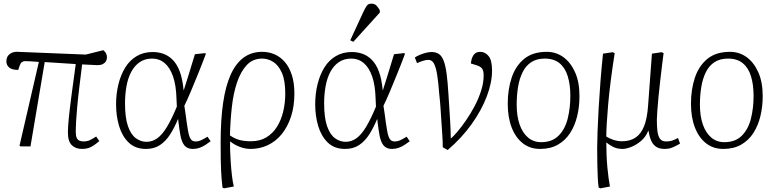

<svg xmlns="http://www.w3.org/2000/svg" viewBox="-20 -802 4253 1052"><path d="M429 14Q394 14 373 -7Q352 -28 352 -77Q352 -104 357 -155Q362 -206 372 -281Q382 -356 395 -451Q354 -454 310 -456.5Q266 -459 225 -462L147 0H92L87 -4L193 -463Q165 -465 146.5 -466Q128 -467 118 -467Q108 -467 100.5 -462Q93 -457 88 -443L80 -419Q63 -419 51 -422Q39 -425 31 -431.5Q23 -438 19 -446.5Q15 -455 15 -465Q15 -485 24 -496.5Q33 -508 47 -513.5Q61 -519 77 -518L450 -503L546 -527Q557 -518 561.5 -509Q566 -500 566 -486Q566 -476 560.5 -466.5Q555 -457 543.5 -451Q532 -445 515 -445Q505 -445 483 -446.5Q461 -448 430 -449Q421 -377 414 -319Q407 -261 403 -216Q399 -171 397 -137.5Q395 -104 395 -83Q395 -59 400 -47.5Q405 -36 414.5 -31.5Q424 -27 438 -27Q454 -27 467.5 -32Q481 -37 507 -54L524 -29Q509 -16 494.5 -6Q480 4 465 9Q450 14 429 14Z M780 14Q721 14 685 -21Q649 -56 632.5 -111.5Q616 -167 616 -230Q616 -289 629 -341Q642 -393 666.5 -432.5Q691 -472 729 -494.5Q767 -517 817 -517Q847 -517 874.5 -507.5Q902 -498 925.5 -475Q949 -452 964.5 -411.5Q980 -371 986 -308H987Q1001 -351 1011.5 -385.5Q1022 -420 1031 -449.5Q1040 -479 1048 -505L1104 -511L1108 -507Q1088 -453 1067 -401.5Q1046 -350 1027 -304.5Q1008 -259 990 -222L996 -183Q1004 -121 1010 -87Q1016 -53 1025 -40Q1034 -27 1051 -27Q1067 -27 1081.5 -33.5Q1096 -40 1117 -53L1134 -28Q1121 -18 1105.5 -8Q1090 2 1073 8Q1056 14 1037 14Q1007 14 991.5 -4Q976 -22 969 -58Q962 -94 956 -149H955Q936 -103 912.5 -66Q889 -29 857 -7.5Q825 14 780 14ZM783 -25Q815 -25 842 -44.5Q869 -64 895 -107Q921 -150 949 -218L947 -261Q945 -335 928 -383.5Q911 -432 882 -456.5Q853 -481 814 -481Q774 -481 745.5 -461.5Q717 -442 699 -408Q681 -374 673 -329.5Q665 -285 665 -236Q665 -157 681 -111Q697 -65 724 -45Q751 -25 783 -25Z M1207 230 1199 225Q1196 201 1194.5 180.5Q1193 160 1191.5 134Q1190 108 1189.5 70.5Q1189 33 1189 -24Q1189 -146 1202.5 -238.5Q1216 -331 1244 -393Q1272 -455 1315 -486.5Q1358 -518 1417 -518Q1453 -518 1485 -504Q1517 -490 1541 -462Q1565 -434 1579 -391Q1593 -348 1593 -290Q1593 -219 1574.5 -163Q1556 -107 1524 -67.5Q1492 -28 1448 -7Q1404 14 1353 14Q1322 14 1292 2Q1262 -10 1243 -26H1241Q1240 -6 1241 25Q1242 56 1244.5 91.5Q1247 127 1251 161Q1255 195 1261 220ZM1355 -28Q1404 -28 1439.5 -49.5Q1475 -71 1498 -108Q1521 -145 1532 -192Q1543 -239 1543 -289Q1543 -361 1524.5 -403Q1506 -445 1477 -463Q1448 -481 1417 -481Q1366 -481 1333 -446.5Q1300 -412 1279.5 -352.5Q1259 -293 1250.5 -217Q1242 -141 1240 -60Q1266 -42 1292.5 -35Q1319 -28 1355 -28Z M1871 14Q1812 14 1776 -21Q1740 -56 1723.5 -111.5Q1707 -167 1707 -230Q1707 -289 1720 -341Q1733 -393 1757.5 -432.5Q1782 -472 1820 -494.5Q1858 -517 1908 -517Q1938 -517 1965.5 -507.5Q1993 -498 2016.5 -475Q2040 -452 2055.5 -411.5Q2071 -371 2077 -308H2078Q2092 -351 2102.5 -385.5Q2113 -420 2122 -449.5Q2131 -479 2139 -505L2195 -511L2199 -507Q2179 -453 2158 -401.5Q2137 -350 2118 -304.5Q2099 -259 2081 -222L2087 -183Q2095 -121 2101 -87Q2107 -53 2116 -40Q2125 -27 2142 -27Q2158 -27 2172.5 -33.5Q2187 -40 2208 -53L2225 -28Q2212 -18 2196.5 -8Q2181 2 2164 8Q2147 14 2128 14Q2098 14 2082.5 -4Q2067 -22 2060 -58Q2053 -94 2047 -149H2046Q2027 -103 2003.5 -66Q1980 -29 1948 -7.5Q1916 14 1871 14ZM1874 -25Q1906 -25 1933 -44.5Q1960 -64 1986 -107Q2012 -150 2040 -218L2038 -261Q2036 -335 2019 -383.5Q2002 -432 1973 -456.5Q1944 -481 1905 -481Q1865 -481 1836.5 -461.5Q1808 -442 1790 -408Q1772 -374 1764 -329.5Q1756 -285 1756 -236Q1756 -157 1772 -111Q1788 -65 1815 -45Q1842 -25 1874 -25ZM1916 -573 1899 -581 1972 -739Q1982 -760 1990 -771Q1998 -782 2015 -782Q2032 -782 2042 -772Q2052 -762 2061 -746V-733Z M2433 20 2406 5Q2406 -27 2403.5 -62.5Q2401 -98 2398.5 -136.5Q2396 -175 2393.5 -212.5Q2391 -250 2387 -283Q2382 -352 2375 -394Q2368 -436 2357 -455Q2346 -474 2327 -474Q2315 -474 2298.5 -469Q2282 -464 2265 -456L2253 -487Q2263 -494 2278 -500.5Q2293 -507 2311 -512Q2329 -517 2344 -517Q2369 -517 2385 -506Q2401 -495 2411 -469Q2421 -443 2427 -398.5Q2433 -354 2437 -287Q2439 -255 2441.5 -218Q2444 -181 2446.5 -137.5Q2449 -94 2450 -43Q2464 -54 2486 -80Q2508 -106 2533 -142Q2558 -178 2580 -219.5Q2602 -261 2616 -304.5Q2630 -348 2630 -389Q2630 -416 2620.5 -427.5Q2611 -439 2587 -446L2560 -454Q2563 -485 2575.5 -501.5Q2588 -518 2611 -518Q2638 -518 2657 -495Q2676 -472 2676 -415Q2676 -350 2647.5 -274.5Q2619 -199 2565 -123Q2511 -47 2433 20Z M2939 14Q2884 14 2844.5 -17Q2805 -48 2783.5 -103.5Q2762 -159 2762 -234Q2762 -312 2783.5 -376.5Q2805 -441 2852 -479.5Q2899 -518 2976 -518Q3026 -518 3066 -489.5Q3106 -461 3130.5 -407Q3155 -353 3155 -275Q3155 -218 3142.5 -166Q3130 -114 3104 -73.5Q3078 -33 3037 -9.5Q2996 14 2939 14ZM2945 -23Q3005 -23 3040.5 -58.5Q3076 -94 3090.5 -152Q3105 -210 3105 -277Q3105 -337 3091 -383.5Q3077 -430 3046 -455.5Q3015 -481 2965 -481Q2921 -481 2891 -461.5Q2861 -442 2843.5 -406.5Q2826 -371 2818.5 -325.5Q2811 -280 2811 -228Q2811 -166 2827 -120Q2843 -74 2873 -48.5Q2903 -23 2945 -23Z M3269 230 3260 225Q3257 205 3255.5 175.5Q3254 146 3253 105.5Q3252 65 3252 10Q3252 -23 3254 -79.5Q3256 -136 3260 -207Q3264 -278 3270 -355.5Q3276 -433 3284 -508L3337 -516L3348 -511Q3335 -428 3326 -357Q3317 -286 3312 -227.5Q3307 -169 3304.5 -125.5Q3302 -82 3302 -54Q3315 -45 3339 -36.5Q3363 -28 3388 -28Q3432 -28 3462 -48Q3492 -68 3509 -110.5Q3526 -153 3531 -223L3552 -508L3605 -516L3616 -511Q3612 -485 3607.5 -445Q3603 -405 3597.5 -360Q3592 -315 3588 -271.5Q3584 -228 3581.5 -194.5Q3579 -161 3579 -146Q3579 -112 3582 -85Q3585 -58 3595.5 -42.5Q3606 -27 3630 -27Q3649 -27 3662.5 -31.5Q3676 -36 3695 -46L3706 -15Q3694 -8 3683 -2.5Q3672 3 3662 7Q3652 11 3642 12.5Q3632 14 3622 14Q3593 14 3575 2Q3557 -10 3547.5 -32.5Q3538 -55 3533 -86H3532Q3518 -51 3491.5 -29Q3465 -7 3437.5 3.5Q3410 14 3391 14Q3360 14 3337 1.5Q3314 -11 3303 -21H3302Q3302 16 3303.5 50.5Q3305 85 3308 116Q3311 147 3314.5 173.5Q3318 200 3322 220Z M3943 14Q3888 14 3848.5 -17Q3809 -48 3787.5 -103.5Q3766 -159 3766 -234Q3766 -312 3787.5 -376.5Q3809 -441 3856 -479.5Q3903 -518 3980 -518Q4030 -518 4070 -489.5Q4110 -461 4134.5 -407Q4159 -353 4159 -275Q4159 -218 4146.5 -166Q4134 -114 4108 -73.5Q4082 -33 4041 -9.5Q4000 14 3943 14ZM3949 -23Q4009 -23 4044.5 -58.5Q4080 -94 4094.5 -152Q4109 -210 4109 -277Q4109 -337 4095 -383.5Q4081 -430 4050 -455.5Q4019 -481 3969 -481Q3925 -481 3895 -461.5Q3865 -442 3847.5 -406.5Q3830 -371 3822.5 -325.5Q3815 -280 3815 -228Q3815 -166 3831 -120Q3847 -74 3877 -48.5Q3907 -23 3949 -23Z"/></svg>

Font: Literata 18pt ExtraLight
Style: Italic
Weight: 250
Italic angle: -2°
Designer: Latin by Veronika Burian and Jose Scaglione. Greek by Irene Vlachou. Cyrillic by Vera Evstafieva
Foundry: TypeTogether
Version: Version 3.103;gftools[0.9.29]